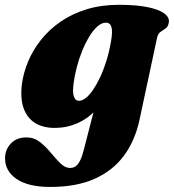

<svg xmlns="http://www.w3.org/2000/svg" viewBox="-72 -504 705 779"><path d="M493.5 -15.5Q475 68.5 429.8 129Q384.5 189.5 310.8 222Q237 254.5 132 254.5Q43 254.5 -4.2 222.5Q-51.5 190.5 -51.5 138.5Q-51.5 103.5 -28.2 78.5Q-5 53.5 35.5 53.5Q66 53.5 90 72.2Q114 91 134.2 115.8Q154.5 140.5 173.5 159Q192.5 177.5 212.5 177.5Q225.5 177.5 235.2 170.5Q245 163.5 253.2 146.8Q261.5 130 268.5 102L334 -152L359.5 -137Q347 -91 315.8 -56.8Q284.5 -22.5 241.5 -3.8Q198.5 15 150 15Q103.5 15 71.2 -4.5Q39 -24 24.5 -63Q10 -102 16.5 -160Q22.5 -207.5 42 -254.2Q61.5 -301 94.5 -342.5Q127.5 -384 173.8 -416Q220 -448 279.2 -466.2Q338.5 -484.5 410 -484.5Q481 -484.5 527 -475Q573 -465.5 594.5 -449.5Q616 -433.5 613 -413.5Q610.5 -396 600.2 -389Q590 -382 579.5 -374.8Q569 -367.5 565 -349.5ZM226 -162Q223 -137 225.5 -122.2Q228 -107.5 234 -101.2Q240 -95 248 -95Q261.5 -95 276.2 -106.5Q291 -118 305.8 -139.8Q320.5 -161.5 334.5 -191.2Q348.5 -221 360 -258Q371.5 -295 378.5 -337Q385.5 -376 380.2 -394Q375 -412 358 -412Q340.5 -412 323.2 -396.8Q306 -381.5 290.2 -355.5Q274.5 -329.5 261.2 -297Q248 -264.5 239 -229.5Q230 -194.5 226 -162Z"/></svg>

Font: Fraunces Black
Style: Italic
Weight: 900
Italic angle: -16°
Version: Version 1.000;[b76b70a41]